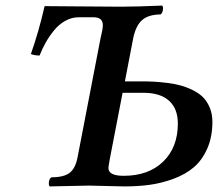

<svg xmlns="http://www.w3.org/2000/svg" viewBox="-20 -667 782 689"><path d="M495.1 -334H419.9L374 -96.2Q369.1 -69.3 369.1 -64Q369.1 -36.1 423.8 -36.1Q512.7 -36.1 565.4 -86.9Q618.2 -137.7 618.2 -224.1Q618.2 -276.9 586.7 -305.4Q555.2 -334 495.1 -334ZM158.2 2Q153.8 -3.9 155.8 -15.6Q157.7 -27.3 165 -30.8Q210 -30.8 230.7 -47.4Q251.5 -64 258.8 -105L340.8 -529.8Q341.8 -534.2 344.2 -544.7Q346.7 -555.2 347.9 -562.7Q349.1 -570.3 349.1 -576.2Q349.1 -605 315.9 -605H262.2Q236.8 -605 213.9 -592Q190.9 -579.1 173.6 -557.6Q156.2 -536.1 143.8 -513.9Q131.3 -491.7 122.1 -467.8Q103.5 -467.8 90.8 -473.1Q118.7 -551.8 140.1 -645Q183.6 -645 269 -644Q354.5 -643.1 396 -643.1H421.9Q472.2 -643.1 562 -647Q566.4 -642.1 564.5 -630.9Q562.5 -619.6 556.2 -615.2Q512.2 -614.7 489.7 -594.7Q467.3 -574.7 458 -529.8L428.2 -375H484.9Q509.8 -375 530.5 -374Q551.3 -373 578.9 -369.6Q606.4 -366.2 627.9 -360.4Q649.4 -354.5 671.9 -343.5Q694.3 -332.5 709 -317.6Q723.6 -302.7 732.9 -280.3Q742.2 -257.8 742.2 -230Q742.2 -175.3 723.6 -133.5Q705.1 -91.8 675.5 -66.7Q646 -41.5 603.3 -25.6Q560.5 -9.8 518.1 -3.9Q475.6 2 425.8 2Q404.3 2 362.1 0.5Q319.8 -1 298.8 -1Q275.4 -1 228.3 0.5Q181.2 2 158.2 2Z"/></svg>

Font: Common Serif SemiBold
Style: Italic
Weight: 600
Italic angle: -12°
Designer: Philipp H. Poll, Khaled Hosny
Foundry: Stefan Peev, Context Ltd.
Version: Version 1.026